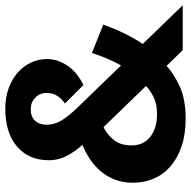

<svg xmlns="http://www.w3.org/2000/svg" viewBox="-18 -692 721 725"><g transform="rotate(-90 342.5 -329.5)"><path d="M15 -188Q15 -226 27 -256.5Q39 -287 59 -310.5Q79 -334 105 -351Q131 -368 158 -379Q136 -402 118 -435Q100 -468 100 -506Q100 -581 151.5 -625.5Q203 -670 295 -670Q337 -670 371.5 -657.5Q406 -645 430.5 -623.5Q455 -602 468.5 -573.5Q482 -545 482 -513Q482 -489 474 -468Q466 -447 452.5 -429Q439 -411 421 -397.5Q403 -384 384 -375L314 -445Q331 -456 342.5 -473Q354 -490 354 -514Q354 -540 336 -557Q318 -574 293 -574Q264 -574 249 -557.5Q234 -541 234 -513Q234 -485 250 -458Q266 -431 303 -393L458 -233Q471 -256 483.5 -285Q496 -314 505 -343L612 -300Q597 -257 576.5 -216Q556 -175 539 -151L685 0H516L456 -61Q429 -35 380 -12Q331 11 257 11Q197 11 152 -4.5Q107 -20 76.5 -46.5Q46 -73 30.5 -109.5Q15 -146 15 -188ZM156 -193Q156 -148 188.5 -122.5Q221 -97 275 -97Q314 -97 341.5 -111.5Q369 -126 380 -139L225 -299Q199 -287 177.5 -261.5Q156 -236 156 -193Z"/></g></svg>

Font: Mukta Malar ExtraBold
Style: Regular
Weight: 800
Designer: Aadarsh Rajan, Girish Dalvi, Yashodeep Gholap
Foundry: Ek Type
Version: Version 2.538;PS 1.000;hotconv 16.6.51;makeotf.lib2.5.65220;